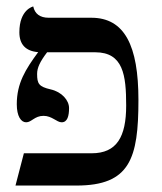

<svg xmlns="http://www.w3.org/2000/svg" viewBox="-20 -575 503 595"><path d="M371 -248C371 -151 342 -100 264 -100H54L28 0H217C383 0 409 -84 409 -265C409 -434 366 -520 263 -520H131C104 -520 88 -532 83 -555C83 -555 40 -546 40 -475C40 -437.3 59.5 -416.5 98.4 -413.4L98 -413C59 -360 32 -317 32 -252C32 -215 45 -196 61 -196C78 -196 87 -216 115 -216C141 -216 156 -196 171 -196C189 -196 194 -215.8 194 -240C194 -264 172 -290 137 -298C100.1 -306.4 95 -316 95 -346C95 -365 104 -384 126 -413H275C362 -413 371 -342 371 -248Z"/></svg>

Font: Libertinus Serif
Style: Regular
Weight: 400
Designer: Philipp H. Poll
Foundry: Khaled Hosny
Version: Version 6.2